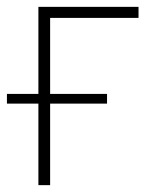

<svg xmlns="http://www.w3.org/2000/svg" viewBox="-30 -540 447 560"><path d="M374 -487.8H116.2V-266.1H282.2V-237.8H116.2V0H82V-237.8H-9.8V-266.1H82V-520H374Z"/></svg>

Font: Rawline ExtraLight
Style: Regular
Weight: 275
Designer: Matt McInerney, Pablo Impallari, Rodrigo Fuenzalida
Foundry: Matt McInerney, Pablo Impallari, Rodrigo Fuenzalida
Version: Version 4.020;PS 004.020;hotconv 1.0.88;makeotf.lib2.5.64775